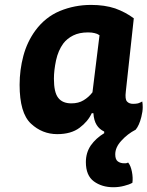

<svg xmlns="http://www.w3.org/2000/svg" viewBox="-20 -538 613 798"><path d="M536.1 -461.9Q502 -487.3 459 -502.9Q415 -517.6 358.4 -517.6Q290 -517.6 228.5 -492.2Q168 -466.8 127 -411.1Q92.8 -364.3 77.1 -305.7Q61.5 -247.1 61.5 -185.5Q61.5 -68.4 108.4 -24.4Q155.3 19.5 217.8 19.5Q275.4 19.5 310.5 -6.8Q345.7 -33.2 361.3 -67.4Q363.3 -67.4 368.2 -67.4Q370.1 -37.1 381.8 -18.6Q392.6 -1 413.1 8.8Q413.1 11.7 413.1 15.6Q378.9 36.1 357.4 66.4Q336.9 96.7 336.9 135.7Q336.9 191.4 370.1 215.8Q403.3 240.2 451.2 240.2Q474.6 240.2 496.1 234.4Q516.6 229.5 530.3 221.7Q533.2 201.2 528.3 175.8Q523.4 150.4 512.7 137.7Q507.8 139.6 503.9 140.6Q499 140.6 495.1 140.6Q480.5 140.6 469.7 132.8Q459 125 459 103.5Q459 74.2 484.4 46.9Q509.8 18.6 543.9 1Q558.6 -16.6 567.4 -51.8Q573.2 -74.2 573.2 -92.8Q573.2 -105.5 571.3 -116.2Q562.5 -111.3 553.7 -108.4Q544.9 -106.4 533.2 -106.4Q516.6 -106.4 507.8 -116.2Q499 -126 502.9 -157.2Q513.7 -258.8 536.1 -461.9ZM364.3 -154.3Q348.6 -133.8 327.1 -121.1Q306.6 -108.4 276.4 -108.4Q239.3 -108.4 221.7 -131.8Q204.1 -154.3 204.1 -210.9Q204.1 -245.1 212.9 -287.1Q221.7 -328.1 243.2 -357.4Q258.8 -377.9 284.2 -390.6Q309.6 -403.3 345.7 -403.3Q362.3 -403.3 373 -400.4Q383.8 -398.4 393.6 -391.6Q383.8 -312.5 364.3 -154.3Z"/></svg>

Font: cl
Style: Bold Italic
Weight: 400
Designer: Mitja Miklavcic
Version: Version 7.504; 2011; Build 1022